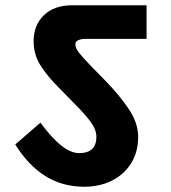

<svg xmlns="http://www.w3.org/2000/svg" viewBox="-20 -697 650 731"><path d="M38 -147 134 -230Q219 -114 281 -114Q347 -114 347 -176Q347 -203 325.5 -232.5Q304 -262 261 -305L208 -359Q157 -410 132.5 -450.5Q108 -491 108 -540Q108 -601 147 -639Q186 -677 256 -677H538V-549H306Q289 -549 278 -544Q267 -539 267 -528Q267 -514 280.5 -496.5Q294 -479 328 -444L378 -393Q433 -337 469.5 -283Q506 -229 506 -176Q506 -118 479 -75Q452 -32 405.5 -9Q359 14 301 14Q218 14 153 -26.5Q88 -67 38 -147Z"/></svg>

Font: Martel Sans Black
Style: Regular
Weight: 900
Designer: Dan Reynolds and Mathieu Réguer
Foundry: Dan Reynolds and Mathieu Réguer
Version: Version 1.002; ttfautohint (v1.1) -l 5 -r 5 -G 72 -x 0 -D la